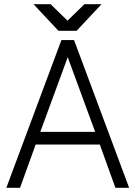

<svg xmlns="http://www.w3.org/2000/svg" viewBox="-20 -890 641 910"><path d="M139 -870 257 -744H343L461 -870H380L300 -792L220 -870ZM171 -265 301 -619 431 -265ZM149 -205H453L527 0H592L331 -700H271L10 0H75Z"/></svg>

Font: Unageo
Style: Light
Weight: 300
Designer: Richard Sepsi
Foundry: Richard Sepsi
Version: Version 2.000